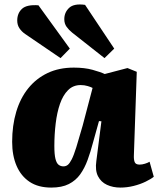

<svg xmlns="http://www.w3.org/2000/svg" viewBox="-20 -835 716 869"><path d="M586 -133Q585 -113 589.5 -101.5Q594 -90 612 -90Q623 -90 636 -94Q649 -98 657 -103L676 -35Q664 -25 639.5 -13Q615 -1 585 6.5Q555 14 525 14Q491 14 464 1.5Q437 -11 423.5 -37.5Q410 -64 416 -106L439 -286L428 -287L401 -190Q390 -148 376.5 -111Q363 -74 343 -46Q323 -18 291.5 -2Q260 14 212 14Q153 14 114 -12Q75 -38 55 -84.5Q35 -131 35 -193Q35 -267 53.5 -329Q72 -391 108 -435.5Q144 -480 195.5 -504.5Q247 -529 314 -529Q363 -529 399 -519Q435 -509 454 -500L557 -527L599 -510ZM267 -82Q278 -82 286.5 -88.5Q295 -95 304.5 -113.5Q314 -132 325.5 -169Q337 -206 354 -266L399 -437Q392 -441 377 -445.5Q362 -450 345 -450Q311 -450 288 -427Q265 -404 251.5 -365Q238 -326 232 -276Q226 -226 226 -174Q226 -136 231 -116Q236 -96 245.5 -89Q255 -82 267 -82ZM307 -687Q292 -699 281.5 -713.5Q271 -728 271 -748Q271 -779 293 -799.5Q315 -820 365 -813L497 -615L453 -572ZM94 -681Q78 -692 68 -707Q58 -722 58 -742Q58 -775 79.5 -795Q101 -815 154 -811L296 -615L254 -572Z"/></svg>

Font: Literata ExtraBold
Style: Italic
Weight: 800
Italic angle: -2°
Designer: Latin by Veronika Burian and Jose Scaglione. Greek by Irene Vlachou. Cyrillic by Vera Evstafieva
Foundry: TypeTogether
Version: Version 3.002